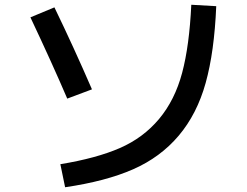

<svg xmlns="http://www.w3.org/2000/svg" viewBox="-20 -763 1040 808"><path d="M785 -743 890 -737Q882 -545 845.5 -414Q809 -283 732 -192Q655 -101 540 -50.5Q425 0 254 25L234 -72Q386 -97 484.5 -140Q583 -183 649.5 -262.5Q716 -342 746.5 -456.5Q777 -571 785 -743ZM108 -690 209 -732Q289 -567 367 -387L263 -348Q201 -493 108 -690Z"/></svg>

Font: M PLUS 1p Medium
Style: Regular
Weight: 500
Version: Version 1.062